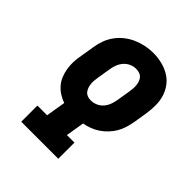

<svg xmlns="http://www.w3.org/2000/svg" viewBox="-204 -877 1008 1008"><g transform="rotate(45 300.0 -373.0)"><path d="M118 0V-120H190L208 -229Q185 -237 165 -250Q145 -263 130 -280.5Q115 -298 106 -320Q97 -342 93 -366.5Q89 -391 90 -416Q91 -441 96 -466L109 -545Q113 -573 123 -600Q133 -627 150.5 -651Q168 -675 192 -693.5Q216 -712 243 -723.5Q270 -735 297.5 -740.5Q325 -746 354 -746Q386 -746 417 -738.5Q448 -731 474.5 -715.5Q501 -700 519.5 -675.5Q538 -651 547 -621.5Q556 -592 556 -559.5Q556 -527 551 -495L538 -415Q534 -393 527 -370.5Q520 -348 508 -327.5Q496 -307 479 -289Q462 -271 442 -257.5Q422 -244 399.5 -235.5Q377 -227 354 -223L337 -120H393V0ZM296 -337Q315 -337 333 -344.5Q351 -352 364 -366.5Q377 -381 384 -399Q391 -417 394 -435L407 -514Q409 -527 410 -539.5Q411 -552 409.5 -564Q408 -576 404 -587.5Q400 -599 392 -607.5Q384 -616 372.5 -619.5Q361 -623 348 -623Q330 -623 312.5 -615.5Q295 -608 282 -593.5Q269 -579 262 -561.5Q255 -544 252 -526L239 -446Q237 -434 236 -421.5Q235 -409 236.5 -397Q238 -385 242 -374Q246 -363 253.5 -354Q261 -345 272.5 -341Q284 -337 296 -337Z"/></g></svg>

Font: Iosevka Slab HvExObl
Style: Regular
Weight: 900
Width: 7
Italic angle: -9°
Monospace: yes
Designer: Belleve Invis
Foundry: Belleve Invis
Version: Version 11.1.1; ttfautohint (v1.8.3)